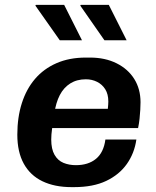

<svg xmlns="http://www.w3.org/2000/svg" viewBox="-20 -757 640 787"><path d="M273 10Q204 10 154 -14Q104 -38 77.5 -86Q51 -134 51 -205Q51 -276 69.5 -334Q88 -392 123.5 -433.5Q159 -475 211.5 -498Q264 -521 332 -521H349Q411 -521 458 -497.5Q505 -474 530.5 -433Q556 -392 556 -338Q556 -325 555 -307Q554 -289 552 -270Q550 -251 546 -232H134L202 -277Q197 -254 193.5 -229.5Q190 -205 190 -185Q190 -146 203.5 -122.5Q217 -99 240 -89.5Q263 -80 291 -80Q342 -80 373.5 -106Q405 -132 412 -185H539Q531 -129 500 -85Q469 -41 415.5 -15.5Q362 10 284 10ZM203 -293 145 -311H422Q423 -322 423.5 -328.5Q424 -335 424 -341Q424 -371 411.5 -391Q399 -411 378 -421.5Q357 -432 332 -432Q295 -432 268 -415Q241 -398 225 -367Q209 -336 203 -293ZM408 -592 309 -734 311 -737H426L499 -592ZM225 -592 125 -734 127 -737H243L316 -592Z"/></svg>

Font: Chivo Mono SemiBold
Style: Italic
Weight: 600
Italic angle: -8.05°
Monospace: yes
Version: Version 1.008